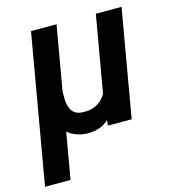

<svg xmlns="http://www.w3.org/2000/svg" viewBox="-127 -618 824 912"><g transform="rotate(-15 285.0 -162.5)"><path d="M427.7 -528.3H554.2L462.4 0H345.7L358.4 -129.4ZM392.6 -246.6 439 -248Q434.6 -204.6 422.9 -158.9Q411.1 -113.3 388.4 -74.2Q365.7 -35.2 329.6 -11.7Q293.5 11.7 240.2 10.3Q209.5 9.8 180.7 -2.7Q151.9 -15.1 131.6 -38.6Q111.3 -62 106.4 -95.2L113.8 -225.1H180.7Q179.2 -203.1 179.4 -180.2Q179.7 -157.2 185.5 -137.5Q191.4 -117.7 206.3 -105.2Q221.2 -92.8 248.5 -92.3Q284.7 -90.8 310.3 -103Q335.9 -115.2 352.5 -137Q369.1 -158.7 378.9 -187Q388.7 -215.3 392.6 -246.6ZM108.9 -528.3H234.4L107.4 203.1H-18.1Z"/></g></svg>

Font: Roboto SemiBold
Style: Italic
Weight: 600
Designer: Christian Robertson
Foundry: Google
Version: Version 3.009; 2024